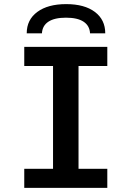

<svg xmlns="http://www.w3.org/2000/svg" viewBox="-20 -914 640 934"><path d="M98 0V-93H238V-593H98V-686H502V-593H362V-93H502V0ZM110 -752Q110 -818 161.5 -856Q213 -894 302 -894Q391 -894 441.5 -856Q492 -818 492 -752H418Q416 -789 386.5 -808.5Q357 -828 301 -828Q245 -828 215.5 -808.5Q186 -789 184 -752Z"/></svg>

Font: Chivo Mono Medium
Style: Regular
Weight: 500
Monospace: yes
Designer: Hector Gatti
Foundry: Omnibus-Type
Version: Version 1.008